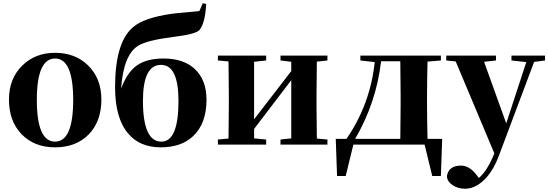

<svg xmlns="http://www.w3.org/2000/svg" viewBox="-20 -887 3364 1178"><path d="M112 -64Q35 -144 35 -276Q35 -406 118 -486Q197 -563 318 -563Q440 -563 519 -487Q602 -407 602 -276Q602 -142 524 -62Q446 17 318 17Q190 17 112 -64ZM429 -274Q429 -528 318 -528Q206 -528 206 -274Q206 -18 318 -18Q429 -18 429 -274Z M1075 -267Q1075 -489 968 -489Q857 -489 857 -269Q857 -18 970 -18Q1075 -18 1075 -267ZM1245 -863Q1239 -744 1203 -702Q1179 -677 1047 -661Q881 -640 827 -606Q737 -549 723 -343Q760 -444 822 -487Q882 -528 984 -528Q1108 -528 1177 -462Q1247 -395 1247 -275Q1247 -128 1164 -51Q1091 17 967 17Q838 17 767 -67Q686 -161 686 -352Q686 -628 797 -721Q864 -778 1031 -802Q1059 -806 1119 -811L1163 -815Q1186 -817 1203 -819L1224 -867Z M1924 -509Q1922 -393 1922 -308V-238Q1922 -153 1924 -37L1989 -31V0H1701V-31L1767 -38V-395L1539 -96V-38L1613 -31V0H1317V-31L1382 -37Q1384 -153 1384 -238V-308Q1384 -392 1382 -510L1317 -516V-546H1613V-516L1539 -508V-155L1767 -451V-508L1701 -516V-546H1989V-516Z M2436 -35Q2438 -151 2438 -238V-308Q2438 -395 2436 -511H2318Q2289 -258 2159 -35ZM2693 -35 2685 193H2632L2585 0H2148L2101 193H2048L2040 -35H2106Q2252 -248 2279 -506L2191 -516V-546H2685V-516L2603 -509Q2602 -467 2601 -407Q2600 -354 2600 -308V-238Q2600 -191 2601 -137Q2602 -76 2603 -35Z M3324 -516 3257 -507 3041 68Q3001 175 2938 228Q2887 271 2833 271Q2790 271 2757 249Q2723 226 2722 193Q2733 129 2808 129Q2859 129 2902 184L2918 205Q2970 161 3013 54L2776 -510L2718 -516V-546H3023V-516L2950 -508L3086 -130L3209 -506L3118 -516V-546H3324Z"/></svg>

Font: Source Han Serif SC Heavy
Style: Regular
Weight: 900
Designer: Ryoko NISHIZUKA  (kana & ideographs); Frank Grießhammer (Latin, Greek & Cyrillic); Wenlong ZHANG  (bopomofo); Sandoll Co
Foundry: Adobe Systems Incorporated
Version: Version 1.001 October 20, 2017